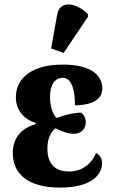

<svg xmlns="http://www.w3.org/2000/svg" viewBox="-20 -841 516 871"><path d="M269 -601 379 -765V-777C328 -828 251 -844 239 -773L212 -621ZM252 10C399 10 443 -51 443 -101C443 -124 431 -139 416 -147C399 -105 358 -63 294 -63C228 -63 195 -99 195 -168C195 -220 215 -245 232 -259C258 -246 287 -234 315 -234C349 -234 369 -257 369 -286C369 -307 360 -321 348 -330C314 -330 269 -318 237 -306C221 -320 207 -356 207 -401C207 -456 228 -488 265 -488C303 -488 320 -438 320 -363C417 -365 444 -401 444 -440C444 -491 405 -548 265 -548C132 -548 52 -492 52 -400C52 -340 89 -300 142 -283V-278C83 -261 38 -221 38 -147C38 -51 109 10 252 10Z"/></svg>

Font: Noto Serif Condensed ExtraBold
Style: Regular
Weight: 800
Width: 3
Designer: Monotype Design Team
Foundry: Monotype Imaging Inc.
Version: Version 2.013